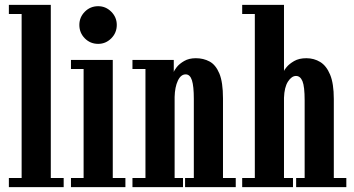

<svg xmlns="http://www.w3.org/2000/svg" viewBox="-20 -770 1456 790"><path d="M16.5 0V-37.5H69V-712.5H16.5V-750H189V-37.5H242V0Z M384 -589.5Q351.5 -589.5 329 -612.2Q306.5 -635 306.5 -667.5Q306.5 -699 329 -721.8Q351.5 -744.5 384 -744.5Q415 -744.5 437.8 -721.8Q460.5 -699 460.5 -667.5Q460.5 -635 437.8 -612.2Q415 -589.5 384 -589.5ZM272 0V-37.5H324V-486H272V-523.5H444V-37.5H496V0Z M525 0V-37.5H578.5V-486H525V-523.5H695V-473.5Q696.5 -480 707.2 -493.8Q718 -507.5 737.8 -519Q757.5 -530.5 786 -530.5Q817 -530.5 842.2 -517Q867.5 -503.5 882.5 -467.8Q897.5 -432 897.5 -365V-37.5H950V0H741.5V-37.5H777.5V-363Q777.5 -415 769.8 -439.5Q762 -464 744 -464Q724 -464 711.8 -438Q699.5 -412 698.5 -371V-37.5H733V0Z M976.5 0V-37.5H1028.5V-712.5H976.5V-750H1148.5V-478Q1149 -481.5 1159.5 -494.2Q1170 -507 1190.2 -518.8Q1210.5 -530.5 1240.5 -530.5Q1272 -530.5 1297.5 -515Q1323 -499.5 1338.2 -463Q1353.5 -426.5 1353.5 -362.5V-37.5H1405V0H1198.5V-37.5H1233.5V-356.5Q1233.5 -414.5 1224.5 -436Q1215.5 -457.5 1198 -457.5Q1180 -457.5 1165 -434.5Q1150 -411.5 1148.5 -367.5V-37.5H1185.5V0Z"/></svg>

Font: Imbue 10pt
Style: Bold
Weight: 700
Designer: Tyler Finck
Foundry: Etcetera Type Company
Version: Version 1.102; ttfautohint (v1.8.3)